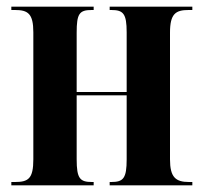

<svg xmlns="http://www.w3.org/2000/svg" viewBox="-20 -556 611 576"><path d="M14 0H261V-10H256C220 -10 210 -20 210 -78V-270H360V-78C360 -21 350 -10 314 -10H309V0H557V-10H547C507 -10 490 -24 490 -78V-458C490 -515 507 -526 546 -526H557V-536H309V-526H314C350 -526 360 -515 360 -459V-280H210V-458C210 -515 218 -526 255 -526H261V-536H14V-526H25C64 -526 80 -515 80 -459V-78C80 -20 65 -10 25 -10H14Z"/></svg>

Font: Noto Serif Display ExtraCondensed
Style: Bold
Weight: 700
Width: 2
Designer: Monotype Design Team
Foundry: Monotype Imaging Inc.
Version: Version 2.009